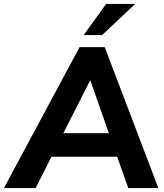

<svg xmlns="http://www.w3.org/2000/svg" viewBox="-50 -950 829 970"><path d="M598 0 542 -158H210L130 0H-30L352 -712H479L750 0ZM270 -277H500L406 -545ZM466 -773H373L486 -930H633Z"/></svg>

Font: Muli ExtraBold
Style: Italic
Weight: 800
Italic angle: -4.541°
Designer: Vernon Adams
Foundry: Vernon Adams
Version: Version 2.000